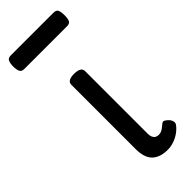

<svg xmlns="http://www.w3.org/2000/svg" viewBox="-289 -802 851 851"><g transform="rotate(-45 136.5 -377.0)"><path d="M193 17Q167 17 148 10Q129 3 117 -10Q105 -23 99.5 -42.5Q94 -62 94 -86V-489Q94 -502 104.5 -508.5Q115 -515 136 -515Q158 -515 169 -508.5Q180 -502 180 -489V-96Q180 -83 184 -74.5Q188 -66 195 -62Q202 -58 211 -58Q222 -58 230 -62Q238 -66 245 -72Q252 -78 260 -84Q267 -89 275.5 -83.5Q284 -78 293 -68Q298 -61 300 -52Q302 -43 296 -35Q285 -20 268 -8Q251 4 231.5 10.5Q212 17 193 17ZM-4 -686Q-21 -686 -26 -698Q-31 -710 -31 -728Q-31 -747 -26 -759Q-21 -771 -4 -771H264Q282 -771 286.5 -759Q291 -747 291 -728Q291 -710 286.5 -698Q282 -686 264 -686Z"/></g></svg>

Font: Playwrite ES Deco
Style: Regular
Weight: 400
Designer: Veronika Burian, José Scaglione
Foundry: TypeTogether
Version: Version 1.002